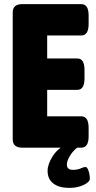

<svg xmlns="http://www.w3.org/2000/svg" viewBox="-20 -720 466 936"><path d="M90 0Q42 0 42 -40V-660Q42 -700 90 -700H376Q412 -700 412 -645V-603Q412 -547 376 -547H210V-435H357Q392 -435 392 -379V-338Q392 -282 357 -282H210V-153H376Q412 -153 412 -97V-55Q412 0 376 0ZM318 196Q268 196 240 174.5Q212 153 212 113Q212 81 236.5 42Q261 3 306 -17L371 -10Q341 8 323.5 35.5Q306 63 306 82Q306 108 335 108Q358 108 373.5 101Q389 94 396 94Q403 94 408 104Q413 114 415.5 127.5Q418 141 418 151Q418 167 388 181.5Q358 196 318 196Z"/></svg>

Font: Asap Condensed ExtraBold
Style: Regular
Weight: 800
Width: 3
Designer: Pablo Cosgaya
Foundry: Omnibus-Type
Version: Version 3.001; ttfautohint (v1.8.4.7-5d5b)